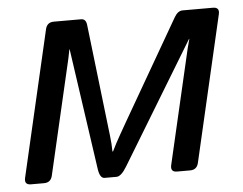

<svg xmlns="http://www.w3.org/2000/svg" viewBox="-43 -564 779 615"><g transform="rotate(-5 347.0 -256.5)"><path d="M32.7 0Q10.7 0 15.6 -22L124 -490.7Q128.9 -512.7 150.9 -512.7H238.8Q253.9 -512.7 256.3 -493.7L293.9 -171.4Q294.9 -161.1 298.3 -133.8Q301.8 -106.4 301.8 -82H303.7Q315.4 -106.4 331.1 -133.8Q346.7 -161.1 352.5 -171.4L538.6 -493.7Q549.8 -512.7 564.9 -512.7H662.6Q684.6 -512.7 679.7 -490.7L571.3 -22Q566.4 0 544.4 0H502.4Q480.5 0 485.4 -22L570.8 -390.6Q574.2 -404.8 578.6 -419.9H577.6L340.8 -29.8Q322.8 0 307.6 0H269.5Q254.4 0 250 -29.8L193.8 -419.9H192.9Q190.4 -405.8 187 -390.6L101.6 -22Q96.7 0 74.7 0Z"/></g></svg>

Font: Istok
Style: Italic
Weight: 500
Italic angle: -13°
Designer: Andrey V. Panov
Foundry: Andrey V. Panov
Version: Version 1.0.3